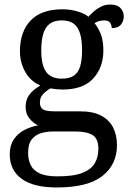

<svg xmlns="http://www.w3.org/2000/svg" viewBox="-20 -587 578 847"><path d="M231 240Q127 240 75 201.5Q23 163 23 94Q23 55 40.5 28.5Q58 2 86.5 -13Q115 -28 148 -34Q128 -43 110.5 -63.5Q93 -84 93 -116Q93 -146 108.5 -168Q124 -190 158 -210Q115 -228 91.5 -269.5Q68 -311 68 -361Q68 -447 115 -496.5Q162 -546 256 -546Q292 -546 324 -536Q356 -526 370 -513Q380 -524 394 -536.5Q408 -549 426.5 -558Q445 -567 467 -567Q497 -567 511.5 -551.5Q526 -536 526 -515Q526 -494 513.5 -478.5Q501 -463 473 -463Q473 -474 466.5 -485.5Q460 -497 440 -497Q427 -497 417 -494Q407 -491 397 -485Q414 -464 425 -435.5Q436 -407 436 -364Q436 -290 391.5 -241Q347 -192 256 -192Q244 -192 228.5 -193.5Q213 -195 203 -197Q184 -187 170 -172Q156 -157 156 -134Q156 -116 167.5 -106Q179 -96 218 -96H331Q391 -96 427 -76.5Q463 -57 479.5 -23.5Q496 10 496 53Q496 139 431.5 189.5Q367 240 231 240ZM233 191Q305 191 344 175.5Q383 160 398.5 132.5Q414 105 414 70Q414 24 388 8.5Q362 -7 312 -7H214Q186 -7 161 0.5Q136 8 120 28Q104 48 104 88Q104 117 115 140.5Q126 164 154 177.5Q182 191 233 191ZM253 -240Q286 -240 305.5 -253Q325 -266 333.5 -294Q342 -322 342 -365Q342 -410 333 -439.5Q324 -469 304.5 -483Q285 -497 252 -497Q220 -497 200 -482.5Q180 -468 171 -438.5Q162 -409 162 -364Q162 -300 183.5 -270Q205 -240 253 -240Z"/></svg>

Font: Noto Serif Thai
Style: Regular
Weight: 400
Designer: Monotype Design Team
Foundry: Monotype Imaging Inc.
Version: Version 2.001